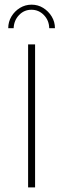

<svg xmlns="http://www.w3.org/2000/svg" viewBox="-20 -819 276 839"><path d="M102.8 0V-625H133.3V0ZM16 -695.8Q16 -723.6 29.9 -746.9Q43.8 -770.1 67 -784.4Q90.3 -798.6 118.1 -798.6Q145.8 -798.6 168.8 -784.4Q191.7 -770.1 205.9 -746.9Q220.1 -723.6 220.1 -695.8H195.1Q194.4 -729.9 171.9 -753.1Q149.3 -776.4 117.4 -776.4Q85.4 -776.4 63.2 -753.1Q41 -729.9 39.6 -695.8Z"/></svg>

Font: Afacad Flux Thin
Style: Regular
Weight: 250
Designer: Kristian Moeller
Foundry: Dicotype
Version: Version 1.100